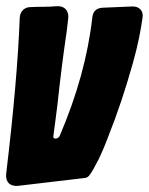

<svg xmlns="http://www.w3.org/2000/svg" viewBox="-21 -592 483 622"><path d="M-1 -29Q17 -179 28 -305Q39 -431 43 -535Q44 -550 53.5 -559.5Q63 -569 78 -569Q99 -570 120 -570Q141 -570 163 -572Q182 -573 192 -562Q202 -551 200 -532L195 -490Q178 -375 165 -252Q161 -218 157.5 -193.5Q154 -169 152 -152Q150 -143 159 -143Q167 -143 172 -151Q257 -349 278 -535Q281 -565 311 -567L406 -571Q423 -572 433 -562.5Q443 -553 441 -536Q437 -507 429.5 -469.5Q422 -432 409 -386Q374 -261 331 -153Q313 -105 297.5 -74Q282 -43 270 -26Q263 -15 250 -15L38 10Q18 12 7.5 1.5Q-3 -9 -1 -29Z"/></svg>

Font: Bangerz
Style: Bold
Weight: 700
Designer: vernon adams
Foundry: Vernon Adams
Version: Version 2.10;February 7, 2025;FontCreator 13.0.0.2683 64-bit